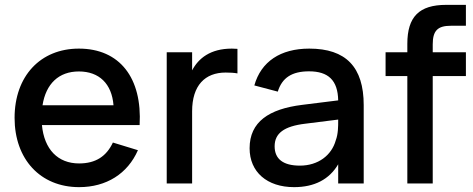

<svg xmlns="http://www.w3.org/2000/svg" viewBox="-20 -755 1947 790"><path d="M305.5 -82.5C218 -82.5 162 -140.5 152.5 -240.5H554.5C565.5 -434 473 -555 304.5 -555C146.5 -555 40 -442 40 -270C40 -100 146 15 305.5 15C417.5 15 505 -40 547.5 -137L444.5 -168.5C418 -112 374 -82.5 305.5 -82.5ZM155 -322C169 -410.5 222 -461 304.5 -461C388 -461 440 -410.5 447 -322Z M957 -554C949.5 -554.5 941.5 -555 934 -555C845.5 -555 796.5 -515 770.5 -465.5V-540H666V0H770.5V-297C770.5 -403.5 823.5 -456.5 908.5 -456.5C927.5 -456.5 943.5 -455.5 957 -453Z M1252.5 -555C1134 -555 1054 -501.5 1026.5 -403.5L1123 -378C1140.5 -435 1181 -461.5 1251.5 -461.5C1331 -461.5 1370 -424.5 1371.5 -342L1223 -323.5C1086.5 -306.5 1007 -253.5 1007 -145C1007 -47.5 1078.5 15 1190 15C1274 15 1335 -17 1371.5 -79V0H1476.5V-322.5C1476.5 -479.5 1403 -555 1252.5 -555ZM1371.5 -263V-259.5C1371.5 -235.5 1371.5 -203.5 1361.5 -177.5C1344.5 -116 1289 -73.5 1214 -73.5C1145.5 -73.5 1110 -100.5 1110 -153C1110 -206.5 1148.5 -235.5 1236 -246Z M1656 -442V0H1760.5V-442H1897V-540H1760.5V-572.5C1760.5 -628.5 1780.5 -649 1835 -649H1897V-735H1816C1704.5 -735 1656 -686 1656 -574.5V-540H1566.5V-442Z"/></svg>

Font: Vela Sans SemBd
Style: Regular
Weight: 600
Designer: Principal design: Mikhail Sharanda - project Manrope.
Design modification: Ravid Balaliev
Foundry: Mikhail Sharanda
Version: Version 1.001